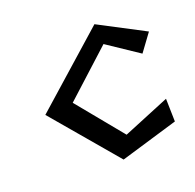

<svg xmlns="http://www.w3.org/2000/svg" viewBox="-92 -557 671 662"><g transform="rotate(-20 243.5 -225.5)"><path d="M53 -226 254 11 465 -52 463 -136 293 -66 156 -233 325 -387 440 -310 487 -374 319 -462Z"/></g></svg>

Font: Stormblade
Style: Obl
Weight: 400
Designer: Mew Too
Foundry: Cannot Into Space Fonts
Version: Version 0.77